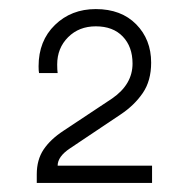

<svg xmlns="http://www.w3.org/2000/svg" viewBox="-20 -825 424 423"><path d="M313 -687Q313 -647 294.5 -620Q276 -593 246 -573L134 -498Q107 -480 107 -460H315V-422H61V-441Q61 -473 76 -495.5Q91 -518 120 -537L227 -608Q272 -639 272 -685Q272 -722 250.5 -744.5Q229 -767 191 -767Q154 -767 130 -743Q106 -719 106 -683Q106 -671 107 -664H66Q65 -669 65 -679Q65 -735 101 -770Q137 -805 191 -805Q247 -805 280 -771.5Q313 -738 313 -687Z"/></svg>

Font: Chivo Thin
Style: Regular
Weight: 100
Designer: Hector Gatti
Foundry: Omnibus-Type
Version: Version 1.007